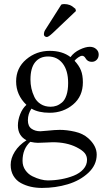

<svg xmlns="http://www.w3.org/2000/svg" viewBox="-20 -693 525 948"><path d="M282.7 -670.4Q288.6 -672.9 297.4 -672.9Q326.7 -672.9 346.2 -654.3Q346.2 -654.3 352.5 -649.4L355 -638.7L240.2 -529.8Q219.2 -510.3 211.4 -510.3Q205.6 -510.3 201.2 -513.9Q196.8 -517.6 196.8 -522.5Q196.8 -535.2 203.1 -544.9ZM316.4 -283.2Q316.4 -344.7 289.6 -379.4Q262.7 -414.1 217.3 -414.1Q176.3 -414.1 153.3 -385.5Q130.4 -356.9 130.4 -300.3Q130.4 -278.3 135 -256.8Q139.6 -235.4 149.9 -213.9Q160.2 -192.4 180.9 -179.2Q201.7 -166 230 -166Q245.1 -166 258.5 -170.7Q272 -175.3 285.9 -186.8Q299.8 -198.2 308.1 -222.9Q316.4 -247.6 316.4 -283.2ZM129.4 7.3Q91.3 42 91.3 101.1Q91.3 127.4 105.5 147.5Q119.6 167.5 140.9 177.7Q162.1 188 181.2 192.9Q200.2 197.8 215.3 197.8Q249 197.8 282 191.9Q314.9 186 344.2 174.3Q373.5 162.6 391.6 142.3Q409.7 122.1 409.7 96.2Q409.7 76.7 397.9 62.5Q386.2 48.3 357.4 33.7Q308.6 9.3 240.2 9.3Q228 9.3 207 10.7Q185.5 12.2 166.5 12.2Q152.3 12.2 129.4 7.3ZM433.1 -387.7Q412.6 -387.7 402.8 -404.8Q395.5 -417.5 385.7 -417.5Q377.4 -417.5 366 -409.4Q354.5 -401.4 348.1 -393.1Q370.1 -369.6 379.6 -345.7Q389.2 -321.8 389.2 -286.6Q389.2 -217.3 340.6 -176.8Q292 -136.2 225.1 -136.2Q169.9 -136.2 135.3 -156.7Q117.7 -130.9 117.7 -99.1Q117.7 -69.8 135.7 -57.4Q153.8 -44.9 179.2 -44.9Q187 -44.9 210.4 -47.4Q252.9 -51.8 274.9 -51.8Q310.5 -51.8 350.1 -42.7Q389.6 -33.7 415.5 -10.7Q457.5 26.9 457.5 70.3Q457.5 121.6 416.3 160.2Q375 198.7 314.7 216.8Q254.4 234.9 187 234.9Q157.7 234.9 131.8 229Q106 223.1 83 210.7Q60.1 198.2 46.4 175.3Q32.7 152.3 32.7 121.1Q32.7 88.4 53 55.9Q73.2 23.4 110.8 -0.5Q68.4 -22.5 68.4 -73.7Q68.4 -100.6 79.6 -129.2Q90.8 -157.7 110.4 -175.3Q59.6 -224.1 59.6 -291Q59.6 -357.4 109.4 -399.7Q159.2 -441.9 225.6 -441.9Q288.1 -441.9 328.1 -411.1Q345.2 -434.6 373.8 -448.2Q402.3 -461.9 423.3 -461.9Q442.4 -461.9 454.8 -450.9Q467.3 -439.9 467.3 -423.8Q467.3 -407.7 457.5 -397.7Q447.8 -387.7 433.1 -387.7Z"/></svg>

Font: Libertinage
Style: b
Weight: 400
Designer: OSP
Foundry: OSP
Version: Version 1.0; 2008; OFL relea